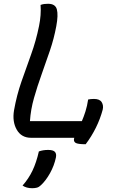

<svg xmlns="http://www.w3.org/2000/svg" viewBox="-20 -727 640 1013"><path d="M144 0Q93 0 68.5 -42.5Q44 -85 54 -145Q68 -224 93 -296Q118 -368 144 -439.5Q170 -511 186 -590Q192 -619 194 -647.5Q196 -676 194 -701Q205 -705 214.5 -706Q224 -707 234 -707Q272 -707 280 -677.5Q288 -648 277 -589Q265 -524 243.5 -460.5Q222 -397 199.5 -334.5Q177 -272 159.5 -210.5Q142 -149 138 -88H412Q422 -111 431 -139.5Q440 -168 445 -202Q459 -205 476 -205Q506 -205 516.5 -188Q527 -171 522 -149Q509 -100 486 -53.5Q463 -7 432 34Q390 34 378.5 26.5Q367 19 371 3Q371 1 372 0ZM185 72Q196 68 208 66Q220 64 234 64Q260 64 269.5 74Q279 84 275 104Q266 147 244 186.5Q222 226 196 250Q186 260 175 263Q164 266 150 266Q119 266 99 252Q131 216 151.5 173Q172 130 185 72Z"/></svg>

Font: Recursive Mn Csl St
Style: Italic
Weight: 400
Italic angle: -15°
Monospace: yes
Version: Version 1.079;hotconv 1.0.112;makeotfexe 2.5.65598; ttfautoh